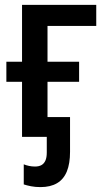

<svg xmlns="http://www.w3.org/2000/svg" viewBox="-20 -559 430 784"><path d="M145 205Q124 205 106.5 201.5Q89 198 77 194V112Q87 116 98.5 118.5Q110 121 123 121Q139 121 149.5 115Q160 109 165.5 96.5Q171 84 171 64V0H70V-225H6V-307H70V-539H373V-453H174V-307H303V-225H174V-81H266V61Q266 109 253 141Q240 173 213 189Q186 205 145 205Z"/></svg>

Font: Noto Sans Display SemiCondensed Medium
Style: Regular
Weight: 500
Width: 4
Designer: Monotype Design Team
Foundry: Monotype Imaging Inc.
Version: Version 2.003